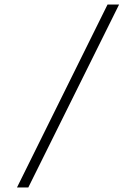

<svg xmlns="http://www.w3.org/2000/svg" viewBox="-20 -720 603 848"><path d="M55 108 455 -700H506L105 108Z"/></svg>

Font: Readex Pro ExtraLight
Style: Regular
Weight: 200
Designer: Bonnie Shaver-Troup, Thomas Jockin
Foundry: Lexend
Version: Version 1.203; ttfautohint (v1.8.3)